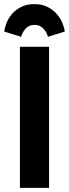

<svg xmlns="http://www.w3.org/2000/svg" viewBox="-31 -916 335 936"><path d="M66.2 0H208.2V-687.8H66.2ZM136 -896Q99 -896 72.1 -882.2Q45.2 -868.4 27.8 -848.3Q10.4 -828.2 1.2 -804.8Q-8 -781.4 -10.6 -762.2L72.2 -736.6Q78.4 -760 94.8 -777.4Q111.2 -794.8 137.4 -794.8Q162.8 -794.8 179.7 -777.4Q196.6 -760 202.8 -736.6L284.8 -762.2Q282.4 -781.4 272.7 -804.8Q263 -828.2 245.2 -848.3Q227.4 -868.4 200.5 -882.2Q173.6 -896 136 -896Z"/></svg>

Font: Secuela Light
Style: Regular
Weight: 300
Designer: Fernando Haro
Foundry: deFharo
Version: Version 1.708